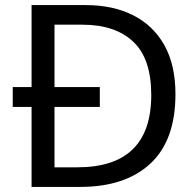

<svg xmlns="http://www.w3.org/2000/svg" viewBox="-20 -734 770 754"><path d="M317 -714Q424 -714 503 -674Q582 -634 625.5 -556.5Q669 -479 669 -364Q669 -183 570.5 -91.5Q472 0 295 0H104V-314H30V-392H104V-714ZM304 -637H194V-392H372V-314H194V-77H284Q574 -77 574 -361Q574 -504 503 -570.5Q432 -637 304 -637Z"/></svg>

Font: Noto Sans Rejang
Style: Regular
Weight: 400
Designer: Monotype Design Team
Foundry: Monotype Imaging Inc.
Version: Version 2.001; ttfautohint (v1.8.4.7-5d5b)